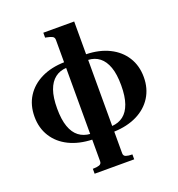

<svg xmlns="http://www.w3.org/2000/svg" viewBox="-167 -886 1153 1245"><g transform="rotate(-20 409.0 -263.5)"><path d="M485 -750V159Q485 178 501.5 183.5Q518 189 544 189H545V223H272V189H274Q299 189 316 183.5Q333 178 333 159V-678Q333 -695 321 -702Q309 -709 283 -714L272 -716V-750ZM335 -524V-485Q289 -483 256 -457.5Q223 -432 205.5 -383Q188 -334 188 -257Q188 -181 205.5 -131.5Q223 -82 256 -57Q289 -32 335 -29V10Q243 7 175 -26.5Q107 -60 69.5 -119.5Q32 -179 32 -257Q32 -337 69.5 -396Q107 -455 175 -488.5Q243 -522 335 -524ZM484 10V-29Q530 -32 562.5 -57Q595 -82 612.5 -131.5Q630 -181 630 -257Q630 -334 612.5 -383Q595 -432 562.5 -457.5Q530 -483 484 -485V-524Q575 -522 643 -488.5Q711 -455 748.5 -395.5Q786 -336 786 -257Q786 -179 748.5 -119.5Q711 -60 643 -26.5Q575 7 484 10Z"/></g></svg>

Font: Roboto Serif 144pt SemiBold
Style: Regular
Weight: 600
Version: Version 1.008